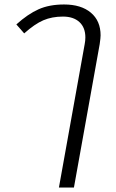

<svg xmlns="http://www.w3.org/2000/svg" viewBox="-20 -587 518 857"><path d="M358 -390Q361 -405 361 -420Q361 -464 334.5 -488.5Q308 -513 261 -513Q212 -513 173.5 -496.5Q135 -480 88 -438L53 -478Q104 -524 152 -545.5Q200 -567 266 -567Q342 -567 385.5 -530.5Q429 -494 429 -429Q429 -418 425 -390L310 250H243Z"/></svg>

Font: KoHo
Style: Italic
Weight: 400
Italic angle: -10°
Designer: Cadson Demak & Katatrad Team
Foundry: Cadson Demak Co.,Ltd.
Version: Version 1.000